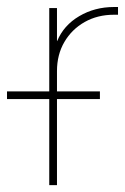

<svg xmlns="http://www.w3.org/2000/svg" viewBox="-78 -539 363 559"><path d="M65.4 0V-515.6H87.9V-419.4H88.4Q107.4 -465.3 152.6 -491.9Q197.8 -518.6 253.9 -518.6H265.6V-496.1H253.9Q206.1 -496.1 168.5 -474.9Q130.9 -453.6 109.4 -416.7Q87.9 -379.9 87.9 -332V0ZM-57.6 -250.5V-272.9H212.9V-250.5Z"/></svg>

Font: Inter Display Thin
Style: Regular
Weight: 100
Designer: Rasmus Andersson
Foundry: rsms
Version: Version 4.000;git-a52131595